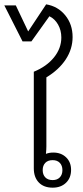

<svg xmlns="http://www.w3.org/2000/svg" viewBox="-31 -860 384 886"><path d="M212 6Q171 6 148 -18Q125 -42 125 -83V-529Q184 -553 218 -595Q252 -637 252 -687Q252 -720 237 -746.5Q222 -773 197 -785L114 -669H73L-11 -835H42L99 -715L182 -840Q236 -831 270 -789.5Q304 -748 304 -689Q304 -634 272.5 -586Q241 -538 183 -503V-184Q183 -178 182.5 -168.5Q182 -159 181 -150Q196 -156 215 -156Q251 -156 274 -134Q297 -112 297 -76Q297 -39 273.5 -16.5Q250 6 212 6ZM212 -29Q233 -29 245 -41.5Q257 -54 257 -75Q257 -96 245 -108.5Q233 -121 212 -121Q190 -121 178 -108.5Q166 -96 166 -75Q166 -54 178 -41.5Q190 -29 212 -29Z"/></svg>

Font: Noto Sans Thai Looped UI Light
Style: Regular
Weight: 300
Designer: Cadson Demak Team
Foundry: Cadson Demak Co., Ltd.
Version: Version 1.000